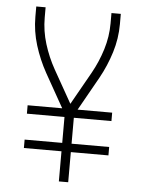

<svg xmlns="http://www.w3.org/2000/svg" viewBox="-53 -777 605 819"><g transform="rotate(5 250.0 -367.5)"><path d="M230 0V-129H69V-165H230V-276H69V-312H217L136 -456Q106 -510 87.5 -569.5Q69 -629 69 -691V-735H109V-691Q109 -634 126 -579Q143 -524 171 -474L250 -334L329 -474Q357 -524 374 -579Q391 -634 391 -691V-735H431V-691Q431 -629 412.5 -569.5Q394 -510 364 -456L283 -312H431V-276H270V-165H431V-129H270V0Z"/></g></svg>

Font: Iosevka Curly Extralight
Style: Regular
Weight: 200
Monospace: yes
Designer: Belleve Invis
Foundry: Belleve Invis
Version: Version 22.1.2; ttfautohint (v1.8.4)